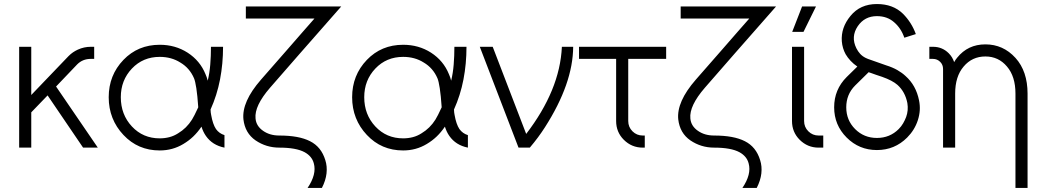

<svg xmlns="http://www.w3.org/2000/svg" viewBox="-20 -732 5188 952"><path d="M75 -500V0H135V-175L216 -259L392 0H465L258 -303L363 -413Q390 -440 430 -440H447V-500H430Q397 -500 366 -486Q353 -480 342 -472.5Q331 -465 320 -454L135 -261V-500Z M772 -510Q664 -510 592 -435Q519 -359 519 -250Q519 -195 537.5 -148Q556 -101 592 -63Q664 14 772 14Q836 14 889 -18Q916 -34 938 -55Q960 -76 979 -104Q983 -91 988.5 -79.5Q994 -68 1001 -58Q1017 -35 1040 -20.5Q1063 -6 1093 0V-62Q1080 -66 1069.5 -73.5Q1059 -81 1051 -92Q1043 -104 1037 -121.5Q1031 -139 1027 -162Q1026 -167 1025 -174Q1024 -181 1024 -189Q1056 -260 1071 -338Q1086 -416 1086 -500H1026Q1026 -454 1022.5 -411.5Q1019 -369 1010 -332Q1008 -341 1005 -349Q1002 -357 999 -364Q972 -431 910 -471Q849 -510 772 -510ZM772 -450Q830 -450 874 -422Q920 -395 942 -344Q948 -330 953.5 -294.5Q959 -259 963 -200Q953 -178 945 -162.5Q937 -147 932 -139Q905 -96 863 -71Q843 -58 820 -52Q797 -46 772 -46Q689 -46 634 -105Q579 -164 579 -250Q579 -334 634 -392Q689 -450 772 -450Z M1199 -700V-640H1539Q1539 -640 1536.5 -637Q1534 -634 1522 -620.5Q1510 -607 1482 -575Q1454 -543 1404 -485.5Q1354 -428 1274 -337Q1178 -227 1187 -140Q1195 -72 1247 -36Q1300 0 1365 0Q1449 0 1491 23Q1527 43 1536 78Q1551 132 1505 200H1576Q1595 163 1599 128Q1603 93 1593 62Q1573 -4 1517 -32Q1462 -60 1365 -60Q1318 -60 1285 -83Q1250 -107 1247 -145Q1241 -207 1319 -297Q1378 -365 1466 -465.5Q1554 -566 1672 -700Z M1979 -510Q1871 -510 1799 -435Q1726 -359 1726 -250Q1726 -195 1744.5 -148Q1763 -101 1799 -63Q1871 14 1979 14Q2043 14 2096 -18Q2123 -34 2145 -55Q2167 -76 2186 -104Q2190 -91 2195.5 -79.5Q2201 -68 2208 -58Q2224 -35 2247 -20.5Q2270 -6 2300 0V-62Q2287 -66 2276.5 -73.5Q2266 -81 2258 -92Q2250 -104 2244 -121.5Q2238 -139 2234 -162Q2233 -167 2232 -174Q2231 -181 2231 -189Q2263 -260 2278 -338Q2293 -416 2293 -500H2233Q2233 -454 2229.5 -411.5Q2226 -369 2217 -332Q2215 -341 2212 -349Q2209 -357 2206 -364Q2179 -431 2117 -471Q2056 -510 1979 -510ZM1979 -450Q2037 -450 2081 -422Q2127 -395 2149 -344Q2155 -330 2160.5 -294.5Q2166 -259 2170 -200Q2160 -178 2152 -162.5Q2144 -147 2139 -139Q2112 -96 2070 -71Q2050 -58 2027 -52Q2004 -46 1979 -46Q1896 -46 1841 -105Q1786 -164 1786 -250Q1786 -334 1841 -392Q1896 -450 1979 -450Z M2359 -500 2551 0H2607Q2629 -26 2647.5 -51Q2666 -76 2682 -101Q2821 -318 2822 -500H2766Q2761 -392 2716.5 -284Q2672 -176 2589 -68L2423 -500Z M2851 -500V-440H3035V-132Q3035 -77 3073 -39Q3112 0 3167 0H3177V-60H3167Q3137 -60 3116 -81Q3095 -102 3095 -132V-440H3283V-500Z M3355 -700V-640H3695Q3695 -640 3692.5 -637Q3690 -634 3678 -620.5Q3666 -607 3638 -575Q3610 -543 3560 -485.5Q3510 -428 3430 -337Q3334 -227 3343 -140Q3351 -72 3403 -36Q3456 0 3521 0Q3605 0 3647 23Q3683 43 3692 78Q3707 132 3661 200H3732Q3751 163 3755 128Q3759 93 3749 62Q3729 -4 3673 -32Q3618 -60 3521 -60Q3474 -60 3441 -83Q3406 -107 3403 -145Q3397 -207 3475 -297Q3534 -365 3622 -465.5Q3710 -566 3828 -700Z M3907 -500V-132Q3907 -77 3945 -39Q3984 0 4039 0H4062V-60H4039Q4009 -60 3988 -81Q3967 -102 3967 -132V-500ZM3908 -574H3964L4026 -700H3957Z M4328 -712Q4245 -712 4197 -653Q4149 -595 4154 -527Q4157 -492 4173 -463Q4183 -446 4197.5 -430.5Q4212 -415 4231 -402L4178 -350Q4116 -288 4116 -200Q4116 -112 4178 -50Q4240 12 4328 12Q4416 12 4478 -50Q4515 -87 4531 -136Q4539 -161 4540.5 -185Q4542 -209 4537 -234Q4522 -309 4470 -355Q4453 -371 4429.5 -384.5Q4406 -398 4374 -408Q4330 -424 4304.5 -432.5Q4279 -441 4272 -445Q4256 -453 4245 -465Q4234 -477 4226 -493Q4198 -550 4233 -602Q4267 -652 4328 -652Q4379 -652 4413 -622Q4448 -592 4464 -545L4521 -563Q4500 -621 4457 -664Q4408 -712 4328 -712ZM4287 -374Q4294 -372 4303 -368.5Q4312 -365 4324 -361Q4336 -357 4343.5 -354.5Q4351 -352 4354 -351Q4405 -333 4430 -311Q4468 -277 4479 -221Q4485 -185 4473 -152Q4467 -136 4458 -120.5Q4449 -105 4436 -92Q4392 -48 4328 -48Q4264 -48 4220 -92Q4176 -136 4176 -200Q4176 -264 4220 -308Z M5075 200V-268Q5075 -323 5060 -367.5Q5045 -412 5015 -445Q4954 -512 4866 -512Q4779 -512 4726 -446Q4722 -441 4718 -435.5Q4714 -430 4711 -424Q4707 -436 4700.5 -447Q4694 -458 4684 -468Q4652 -500 4606 -500H4588V-440H4606Q4627 -440 4642 -425Q4656 -411 4656 -390V0H4674H4704H4716V-268Q4716 -353 4758 -402Q4800 -452 4866 -452Q4931 -452 4973 -402Q5015 -353 5015 -268V200Z"/></svg>

Font: Unageo
Style: Light
Weight: 300
Designer: Richard Sepsi
Foundry: Richard Sepsi
Version: Version 2.000